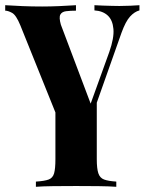

<svg xmlns="http://www.w3.org/2000/svg" viewBox="-29 -537 557 738"><path d="M343 -176V75Q343 111 349 129Q355 147 371 153Q387 159 418 161V181Q392 179 349.5 178.5Q307 178 264 178Q218 178 176 178.5Q134 179 109 181V161Q142 159 158 153Q174 147 179 129Q184 111 184 75V-130L300 -64ZM507 -517V-497Q488 -492 471 -473.5Q454 -455 438 -411L292 2Q276 1 259.5 1Q243 1 227 2L49 -440Q33 -479 17.5 -487.5Q2 -496 -9 -496V-517Q23 -515 57.5 -513.5Q92 -512 133 -512Q164 -512 198.5 -513.5Q233 -515 263 -517V-496Q242 -496 225.5 -494Q209 -492 203 -481Q197 -470 205 -442L322 -132L312 -118L391 -337Q410 -391 407 -425.5Q404 -460 385 -477.5Q366 -495 334 -497V-517Q349 -516 366.5 -515.5Q384 -515 400.5 -514.5Q417 -514 430 -514Q450 -514 472 -515Q494 -516 507 -517Z"/></svg>

Font: Playfair Display
Style: Bold
Weight: 700
Designer: Claus Eggers Sørensen
Foundry: Claus Eggers Sørensen
Version: Version 1.203